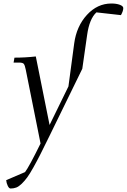

<svg xmlns="http://www.w3.org/2000/svg" viewBox="-20 -766 719 1089"><path d="M15.1 255.9 122.1 210Q144.5 180.7 210 47.9L126 -371.1Q121.1 -396 115 -403.6Q108.9 -411.1 87.9 -411.1H57.1L62 -439Q123 -439 183.1 -445.8L261.2 -57.1L368.2 -275.9L400.9 -520Q414.1 -617.2 473.1 -681.6Q532.2 -746.1 611.8 -746.1Q640.1 -746.1 659.7 -738.8Q679.2 -731.4 679.2 -720.2Q679.2 -703.6 666 -680.2L526.9 -695.8Q486.8 -659.2 474.1 -566.9L446.8 -376L261.2 3.9Q230 67.9 210.2 106.9Q190.4 146 169.4 183.6Q148.4 221.2 134 240.7Q119.6 260.3 103.3 276.1Q86.9 292 72.3 297.6Q57.6 303.2 40 303.2Q31.2 303.2 23.9 287.8Q16.6 272.5 15.1 255.9Z"/></svg>

Font: Dihjauti
Style: Italic
Weight: 400
Italic angle: -9°
Designer: T. Christopher White
Version: Version 3.0.0